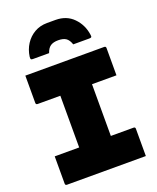

<svg xmlns="http://www.w3.org/2000/svg" viewBox="-170 -1052 941 1151"><g transform="rotate(-20 300.0 -476.0)"><path d="M557 0H54Q43 0 43 -11V-185H199V-515H54Q43 -515 43 -526V-700H546Q557 -700 557 -689V-515H401V-185H546Q557 -185 557 -174ZM223 -778H120Q110 -778 107.5 -781.5Q105 -785 106 -797Q112 -841 134.5 -876Q157 -911 192.5 -931.5Q228 -952 273 -952H327Q397 -952 441 -907Q485 -862 494 -797Q496 -785 493 -781.5Q490 -778 480 -778H377Q367 -808 349.5 -820Q332 -832 300 -832Q269 -832 251 -820Q233 -808 223 -778Z"/></g></svg>

Font: Recursive Mn Lnr St Blk
Style: Regular
Weight: 900
Monospace: yes
Version: Version 1.079;hotconv 1.0.112;makeotfexe 2.5.65598; ttfautoh